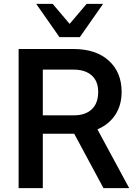

<svg xmlns="http://www.w3.org/2000/svg" viewBox="-20 -972 710 992"><path d="M76.2 0V-718.8H360.4Q475.6 -718.8 542 -658.7Q608.4 -598.6 608.4 -497.1Q608.4 -428.7 575.7 -378.9Q543 -329.1 483.4 -303.7L647.5 0H514.6L363.3 -281.2H360.4H201.2V0ZM167 -952.1H252L339.8 -848.6L427.7 -952.1H512.7L392.6 -780.3H287.1ZM201.2 -376H360.4Q420.9 -376 454.1 -407.2Q487.3 -438.5 487.3 -497.1Q487.3 -552.7 453.6 -582.5Q419.9 -612.3 360.4 -612.3H201.2Z"/></svg>

Font: Min Sans SemiBold
Style: Regular
Weight: 600
Designer: Jinseong-Kim, NotoSansCJK, Nunito
Foundry: Jinseong-Kim
Version: Version 1.400;Glyphs 3.1.2 (3151)